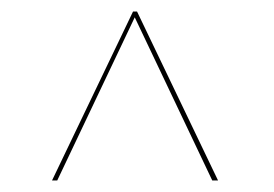

<svg xmlns="http://www.w3.org/2000/svg" viewBox="-20 -839 473 332"><path d="M357 -527H347L213 -809L79 -527H70L210 -819H217Z"/></svg>

Font: Fira Sans Compressed Eight
Style: Regular
Weight: 100
Width: 1
Designer: bBox Type GmbH & Carrois Corporate GbR & Edenspiekermann AG
Foundry: bBox Type GmbH & Carrois Corporate GbR & Edenspiekermann AG
Version: Version 4.301